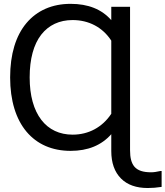

<svg xmlns="http://www.w3.org/2000/svg" viewBox="-20 -762 852 989"><path d="M553.2 -727.1V-658.2C503.9 -714.4 434.1 -742.2 343.8 -742.2C248.5 -742.2 170.9 -708 116.2 -643.1C61.5 -578.1 32.2 -482.9 32.2 -363.3C32.2 -244.1 62 -148.4 116.7 -83.5C170.9 -19 248.5 15.1 343.8 15.1C433.1 15.1 502.9 -13.7 553.2 -70.8V15.6C553.2 76.7 569.8 124 603.5 157.7C636.2 190.4 682.1 206.5 741.2 206.5C764.2 206.5 787.6 204.6 812.5 200.7V118.7H807.1C788.1 123 772 125.5 758.8 125.5C716.3 125.5 689.9 116.2 672.9 97.2C656.7 78.1 649.9 51.3 649.9 11.7V-727.1ZM354 -658.7C436 -658.7 507.8 -622.6 553.2 -552.7V-175.8C506.8 -106 436 -68.4 354 -68.4C287.1 -68.4 231.4 -94.2 192.9 -144.5C153.8 -195.3 132.8 -269.5 132.8 -363.3C132.8 -458.5 153.3 -533.2 192.4 -583.5C231 -632.8 286.1 -658.7 354 -658.7Z"/></svg>

Font: SG Kara
Style: Regular
Weight: 400
Designer: Damoon Khanjanzadeh
Version: Version 1.000